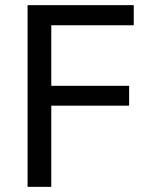

<svg xmlns="http://www.w3.org/2000/svg" viewBox="-20 -725 573 745"><path d="M87 0V-705H499V-627H179V-392H481V-315H179V0Z"/></svg>

Font: Nunito Sans 10pt SemiCondensed Medium
Style: Regular
Weight: 500
Width: 4
Designer: Vernon Adams
Foundry: Vernon Adams
Version: Version 3.101;gftools[0.9.27]